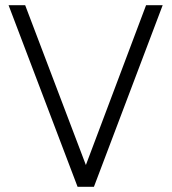

<svg xmlns="http://www.w3.org/2000/svg" viewBox="-20 -720 662 740"><path d="M13 -700 279 0H342L607 -700H543L311 -84L77 -700Z"/></svg>

Font: Unageo Variable
Style: Regular
Weight: 300
Designer: Richard Sepsi
Foundry: Richard Sepsi
Version: Version 2.200